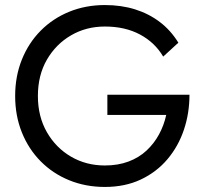

<svg xmlns="http://www.w3.org/2000/svg" viewBox="-20 -730 815 760"><path d="M405 -275H638Q629 -234 609.5 -198Q590 -162 560 -134Q530 -106 488.5 -90.5Q447 -75 395 -75Q321 -75 261 -110Q201 -145 165.5 -207Q130 -269 130 -350Q130 -432 165.5 -493.5Q201 -555 261 -590Q321 -625 395 -625Q475 -625 534 -593.5Q593 -562 626 -506L686 -561Q656 -610 612.5 -643Q569 -676 514.5 -693Q460 -710 395 -710Q319 -710 254 -683.5Q189 -657 141 -608.5Q93 -560 66.5 -494Q40 -428 40 -350Q40 -272 66.5 -206Q93 -140 141 -91.5Q189 -43 254 -16.5Q319 10 395 10Q475 10 537.5 -19.5Q600 -49 643 -100Q686 -151 708 -216.5Q730 -282 730 -355H405Z"/></svg>

Font: Glinicke Jost Regular
Style: Regular
Weight: 400
Version: Version 3.710